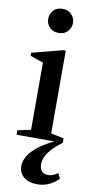

<svg xmlns="http://www.w3.org/2000/svg" viewBox="-111 -815 543 1123"><g transform="rotate(10 161.0 -254.0)"><path d="M165.5 -629Q131 -629 111.8 -650.5Q92.5 -672 92.5 -699.5Q92.5 -729.5 112 -750.8Q131.5 -772 165.5 -772Q199.5 -772 219.5 -750.8Q239.5 -729.5 239.5 -699.5Q239.5 -672 220 -650.5Q200.5 -629 165.5 -629ZM28 0V-26.5L106.5 -43V-442L29 -469V-487L212 -534.5H226V-43L302.5 -26.5V0ZM196.5 264.5Q146.5 264.5 116.8 240.2Q87 216 87 174Q87 127 132.8 80.2Q178.5 33.5 266.5 -7L302 0Q249 39 224 74.5Q199 110 199 143Q199 200 252 200Q276.5 200 307.5 179L322.5 209.5Q268 264.5 196.5 264.5Z"/></g></svg>

Font: Libre Caslon Text Medium
Style: Regular
Weight: 500
Designer: Pablo Impallari, Rodrigo Fuenzalida, Katja Schimmel
Foundry: Pablo Impallari, Rodrigo Fuenzalida
Version: Version 2.000